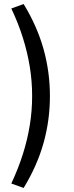

<svg xmlns="http://www.w3.org/2000/svg" viewBox="-20 -738 367 950"><path d="M97 192 36 170Q71 95 93.5 23.5Q116 -48 127.5 -119Q139 -190 139 -263Q139 -336 127.5 -407Q116 -478 93.5 -550Q71 -622 36 -696L97 -718Q164 -608 195.5 -495Q227 -382 227 -263Q227 -143 195.5 -30.5Q164 82 97 192Z"/></svg>

Font: Nunito Sans 10pt
Style: Regular
Weight: 400
Designer: Vernon Adams
Foundry: Vernon Adams
Version: Version 3.101;gftools[0.9.27]